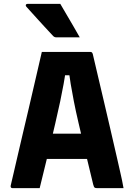

<svg xmlns="http://www.w3.org/2000/svg" viewBox="-20 -967 690 987"><path d="M149 -280H351Q368 -280 384.5 -280Q401 -280 417 -280L454 -289L470 -219L485 -150H158Q155 -150 152.5 -151.5Q150 -153 148.5 -155.5Q147 -158 147 -161ZM184 0Q149 0 113.5 0Q78 0 43 0Q41 0 39 -1Q37 -2 35.5 -5Q34 -8 35 -13Q40 -34 49.5 -75Q59 -116 71.5 -170Q84 -224 98.5 -285.5Q113 -347 127.5 -408.5Q142 -470 155 -527Q168 -584 178.5 -628.5Q189 -673 195 -700Q258 -700 325 -700Q392 -700 445 -700Q449 -700 451 -698.5Q453 -697 454.5 -695Q456 -693 457 -689Q469 -636 483.5 -576Q498 -516 513.5 -448.5Q529 -381 546.5 -307Q564 -233 582 -153Q590 -116 599 -78Q608 -40 615 0Q584 0 547 0Q510 0 478 0Q472 0 468.5 -1.5Q465 -3 463 -7Q461 -11 459 -19Q435 -117 416.5 -195.5Q398 -274 383.5 -336Q369 -398 359.5 -447Q350 -496 343.5 -535Q337 -574 333 -606L377 -580H275L318 -606Q314 -574 307 -535Q300 -496 289.5 -446Q279 -396 264 -332Q249 -268 229.5 -186Q210 -104 184 0ZM290 -947Q308 -917 324 -889Q340 -861 356.5 -833.5Q373 -806 390 -775Q371 -775 355.5 -775Q340 -775 321 -775Q302 -775 270 -775Q264 -775 260 -777Q256 -779 254 -781Q227 -810 209 -829.5Q191 -849 177 -864.5Q163 -880 148.5 -896Q134 -912 115 -933Q111 -938 113 -942.5Q115 -947 121 -947Q157 -947 179 -947Q201 -947 225 -947Q249 -947 290 -947Z"/></svg>

Font: Recursive ExtraBold
Style: Regular
Weight: 800
Version: Version 1.085